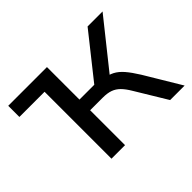

<svg xmlns="http://www.w3.org/2000/svg" viewBox="-109 -671 852 852"><g transform="rotate(-45 317.5 -245.0)"><path d="M169 0V-420H11V-490H254V-286H347L509 -490H603L413 -252L394 -276Q423 -273 444 -262Q465 -251 484 -229Q503 -207 526 -170L628 0H537L448 -147Q432 -174 416.5 -189.5Q401 -205 381.5 -212Q362 -219 333 -219H254V0Z"/></g></svg>

Font: Nunito Sans 10pt
Style: Regular
Weight: 400
Designer: Vernon Adams
Foundry: Vernon Adams
Version: Version 3.101;gftools[0.9.27]